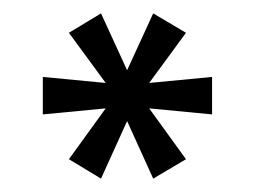

<svg xmlns="http://www.w3.org/2000/svg" viewBox="-20 -768 380 287"><path d="M83 -530 138 -606 44 -597V-653L138 -644L83 -719L131 -748L170 -663L209 -748L258 -719L203 -644L297 -653V-597L203 -606L258 -530L209 -501L170 -587L131 -501Z"/></svg>

Font: Oakes Grotesk Medium
Style: Italic
Weight: 500
Italic angle: -8°
Designer: Samuel Oakes
Foundry: Samuel Oakes
Version: Version 1.000;PS 001.000;hotconv 1.0.88;makeotf.lib2.5.64775